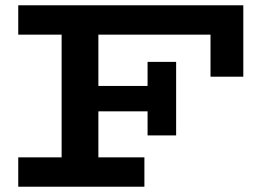

<svg xmlns="http://www.w3.org/2000/svg" viewBox="-20 -706 988 726"><path d="M776 -416V-575H49V-686H900V-416ZM49 0V-111H526V0ZM213 -61V-622H352V-61ZM267 -285V-381H600V-285ZM538 -194V-472H646V-194Z"/></svg>

Font: BioRhyme SemiExpanded
Style: Bold
Weight: 700
Width: 6
Designer: Aoife Mooney
Foundry: Aoife Mooney Type
Version: Version 1.600;gftools[0.9.33]